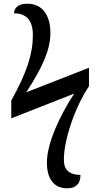

<svg xmlns="http://www.w3.org/2000/svg" viewBox="-20 -780 543 1040"><path d="M344 240C392 240 416 214 416 168C346 165 326 134 326 84C326 -19 383 -195 462 -313V-413L122 -280C207 -410 253 -508 253 -601C253 -697 210 -760 128 -760C68 -760 56 -727 56 -708C114 -708 158 -678 158 -591C158 -488 127 -391 41 -235V-139L382 -273C304 -155 234 -3 234 101C234 176 263 240 344 240Z"/></svg>

Font: Noto Serif Thai Medium
Style: Regular
Weight: 500
Designer: Monotype Design Team
Foundry: Monotype Imaging Inc.
Version: Version 1.901;PS 001.901;hotconv 1.0.88;makeotf.lib2.5.64775